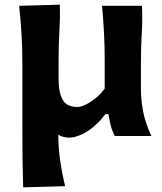

<svg xmlns="http://www.w3.org/2000/svg" viewBox="-20 -576 686 813"><path d="M78.1 217.3Q76.2 157.7 75.4 99.4Q74.7 41 74.7 -27.3V-301.3Q74.7 -377.4 71 -434.8Q67.4 -492.2 61 -551.3L233.4 -556.2Q234.9 -497.1 231.4 -439.9Q228 -382.8 228 -320.3V-243.7Q228 -183.1 245.6 -153.1Q263.2 -123 307.6 -123Q323.2 -123 344.5 -133.8Q365.7 -144.5 387 -162.1Q408.2 -179.7 423.3 -200.7V-320.3Q423.3 -382.8 420.4 -437.5Q417.5 -492.2 412.1 -551.3H581.1Q584 -492.2 580.3 -434.6Q576.7 -377 576.7 -301.3V-197.3Q576.7 -153.3 586.2 -103.5Q595.7 -53.7 621.1 0H466.3Q454.1 -22.9 448.5 -45.9Q442.9 -68.8 439.5 -92.8H425.8Q402.8 -60.1 368.9 -33.2Q335 -6.3 297.9 3.4Q260.7 13.2 226.6 -5.4Q227.5 52.7 234.9 104.5Q242.2 156.2 255.9 212.4Z"/></svg>

Font: Pinar-FD Bold
Style: Regular
Weight: 700
Designer: Amin Abedi
Version: Version 3.000